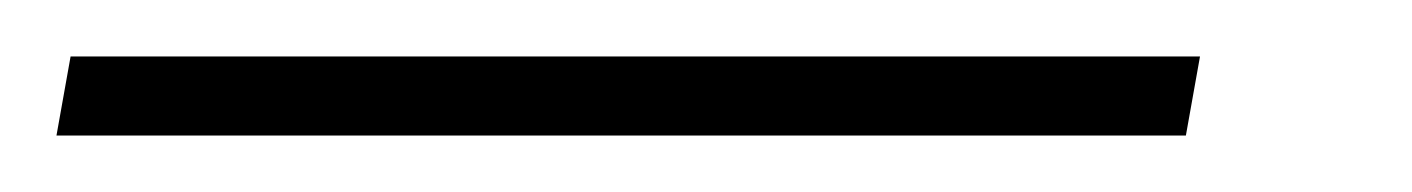

<svg xmlns="http://www.w3.org/2000/svg" viewBox="-100 40 500 68"><path d="M-80 88 -75 60H325L320 88Z"/></svg>

Font: Heraclito Thin
Style: Italic
Weight: 100
Italic angle: -12°
Designer: Kostas Bartsokas (font) & Cristiano Sobral (main changes)
Foundry: Kostas Bartsokas (font) & Cristiano Sobral (main changes)
Version: Version 1.00;July 8, 2020;FontCreator 13.0.0.2655 64-bit